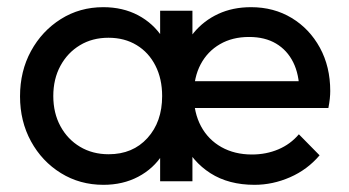

<svg xmlns="http://www.w3.org/2000/svg" viewBox="-20 -505 972 535"><path d="M268.2 10Q202.5 10 149.8 -22.6Q97 -55.2 66.4 -111.1Q35.8 -167 35.8 -236.5Q35.8 -306.8 66.4 -362.8Q97 -418.8 149.6 -451.9Q202.2 -485 267.8 -485Q322.2 -485 364.8 -462.5Q407.2 -440 433.1 -400.2Q459 -360.5 461.8 -309V-166.2Q458.8 -114.8 433.2 -74.9Q407.8 -35 365.1 -12.5Q322.5 10 268.2 10ZM282.8 -75.2Q350 -75.2 390.9 -120.4Q431.8 -165.5 431.8 -237.2Q431.8 -285.5 413.1 -322.1Q394.5 -358.8 360.9 -379.2Q327.2 -399.8 282.2 -399.8Q237.2 -399.8 202.8 -379Q168.2 -358.2 148.4 -321.6Q128.5 -285 128.5 -237.5Q128.5 -190 148.4 -153.4Q168.2 -116.8 203 -96Q237.8 -75.2 282.8 -75.2ZM426.2 0V-127.5L442.8 -243.8L426.2 -358.5V-475H516.2V0ZM689.2 10Q617.2 10 566.6 -22.2Q516 -54.5 489.6 -110.9Q463.2 -167.2 463.2 -237.8Q463.2 -290.2 477.8 -335.2Q492.2 -380.2 520 -413.9Q547.8 -447.5 588.1 -466.2Q628.5 -485 679.5 -485Q743 -485 792.8 -454.9Q842.5 -424.8 871.4 -372Q900.2 -319.2 900.2 -251.5Q900.2 -241.5 899 -230Q897.8 -218.5 895 -204H494.2V-278.8H847.2L814.2 -250Q813.8 -297.8 797 -331.5Q780.2 -365.2 749.2 -383.6Q718.2 -402 674 -402Q627.5 -402 592.9 -381.9Q558.2 -361.8 539.1 -325.8Q520 -289.8 520 -240.5Q520 -190.8 540.1 -153.2Q560.2 -115.8 597 -95.1Q633.8 -74.5 682 -74.5Q721.8 -74.5 755.5 -88.8Q789.2 -103 812.8 -130.8L870.5 -72.2Q836.5 -32.2 788.2 -11.1Q740 10 689.2 10Z"/></svg>

Font: Outfit Thin
Style: Regular
Weight: 100
Designer: Rodrigo Fuenzalida
Foundry: fragTYPE
Version: Version 1.000